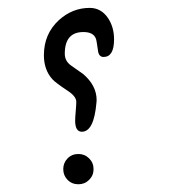

<svg xmlns="http://www.w3.org/2000/svg" viewBox="-20 -462 494 489"><path d="M225.6 -200.2Q219.2 -126.5 188.5 -126.5Q171.4 -126.5 171.4 -154.8Q171.4 -162.1 172.9 -179.2Q174.3 -195.8 174.3 -202.6Q174.3 -216.3 152.8 -230.5Q121.1 -251.5 113.3 -260.3Q91.8 -284.2 91.8 -321.3Q91.8 -376 130.4 -411.1Q164.6 -441.9 208.5 -441.9Q237.8 -441.9 255.4 -415.5Q270.5 -392.6 270.5 -361.8Q270.5 -316.9 243.7 -316.9Q231.4 -316.9 229.5 -333.5Q227.5 -347.2 226.3 -354.5Q225.1 -361.8 224.1 -363.8Q217.8 -380.4 192.4 -380.4Q145 -380.4 145 -325.2Q145 -306.6 160.6 -295.4L191.9 -273.4Q226.1 -244.1 226.1 -207Q226.1 -203.6 225.6 -200.2ZM179.7 -69.8Q195.8 -69.8 207 -58.6Q218.3 -47.4 218.3 -31.2Q218.3 -15.1 207 -3.9Q195.8 7.3 179.7 7.3Q163.1 7.3 152.1 -3.9Q141.1 -15.1 141.1 -31.2Q141.1 -47.4 152.1 -58.6Q163.1 -69.8 179.7 -69.8Z"/></svg>

Font: Dima Nastaligh Tahriri
Style: regular
Weight: 400
Designer: R.Balvardi
Foundry: Dima Software Group
Version: Version 1.00;November 13, 2018;FontCreator 11.5.0.2427 64-bi